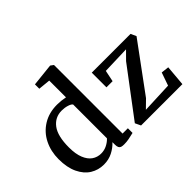

<svg xmlns="http://www.w3.org/2000/svg" viewBox="-150 -1143 1476 1476"><g transform="rotate(-45 588.5 -404.5)"><path d="M41.5 0ZM329.6 -570.3Q372.6 -570.3 418 -561V-743.2L319.8 -752.9V-800.3L502 -819.8H504.9L528.8 -802.2V-56.6H586.4V-5.9Q554.7 2 530 6.6Q505.4 11.2 479 11.2Q460 11.2 449 7.6Q438 3.9 432.4 -7.1Q426.8 -18.1 426.8 -39.1V-64.9Q397 -32.2 354.2 -10.5Q311.5 11.2 259.3 11.2Q199.2 11.2 149.9 -19.3Q100.6 -49.8 71 -112.1Q41.5 -174.3 41.5 -264.6Q41.5 -350.1 76.2 -419.7Q110.8 -489.3 176.3 -529.8Q241.7 -570.3 329.6 -570.3ZM418 -482.9Q410.6 -495.1 382.8 -503.9Q355 -512.7 322.8 -512.7Q249.5 -512.7 205.6 -454.6Q161.6 -396.5 161.6 -272.5Q161.6 -201.7 180.4 -155Q199.2 -108.4 231.2 -86.2Q263.2 -64 304.2 -64Q339.8 -64 369.6 -79.6Q399.4 -95.2 418 -115.7ZM1005.4 -495.6 778.3 -488.3 759.3 -395.5H692.4V-555.2H1113.8L1134.3 -510.3L848.6 -121.6L784.7 -59.1L1036.6 -69.8L1073.7 -175.8L1137.2 -168.5L1122.6 0H673.3L651.4 -45.9L941.4 -431.2Z"/></g></svg>

Font: Merriweather
Style: Regular
Weight: 400
Designer: Eben Sorkin
Foundry: Eben Sorkin
Version: Version 1.584; ttfautohint (v1.6)